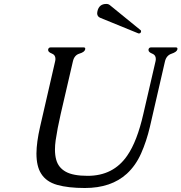

<svg xmlns="http://www.w3.org/2000/svg" viewBox="-20 -923 909 962"><path d="M672.9 -755.9 482.9 -833.5Q466.8 -839.8 466.8 -856.9Q466.8 -861.8 468.3 -867.2Q476.6 -903.3 512.7 -903.3Q523.4 -903.3 530.8 -897L685.5 -771Q687.5 -767.6 686.5 -763.7Q684.6 -755.4 675.8 -755.4Q673.8 -755.4 672.9 -755.9ZM180.7 -287.1 255.9 -614.3Q257.8 -622.1 257.8 -627.9Q257.8 -647.5 240.7 -654.3Q220.7 -662.1 221.2 -672.4Q221.2 -673.8 221.2 -675.3Q223.6 -685.5 233.9 -685.5H399.4Q409.2 -685.5 406.7 -675.3Q403.8 -662.1 377.9 -654.3Q352.1 -646.5 345.2 -615.2L284.2 -352.1Q267.1 -277.3 258.8 -219.7Q255.4 -195.3 255.4 -173.8Q255.4 -145 261.7 -122.6Q272.5 -83 309.6 -62.5Q346.2 -42 419.4 -42Q548.3 -42 617.7 -143.6Q667 -214.8 698.2 -352.1L758.8 -613.8Q760.7 -621.6 760.7 -627.4Q760.7 -647 743.7 -653.8Q723.6 -661.6 724.1 -672.4Q724.1 -673.8 724.1 -675.3Q726.6 -685.5 736.8 -685.5H861.3Q869.1 -685.5 869.1 -678.7Q869.1 -677.2 868.7 -675.3Q865.7 -662.6 839.4 -653.8Q813 -645 806.2 -613.8L731 -287.1Q713.9 -214.8 687 -154.3Q660.2 -93.8 615.7 -52.7Q537.1 19 405.3 19Q321.8 19 266.6 3.4Q211.4 -12.2 186 -53.2Q162.6 -89.8 162.6 -154.3Q163.1 -210.4 180.7 -287.1Z"/></svg>

Font: Caudex
Style: Italic
Weight: 400
Italic angle: -13°
Version: Version 1.04